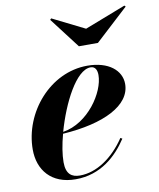

<svg xmlns="http://www.w3.org/2000/svg" viewBox="-81 -765 695 839"><g transform="rotate(-10 266.5 -345.5)"><path d="M346 -630 203.5 -701 198 -695.5 301.5 -560H386L533 -695.5L528 -700.5ZM147.5 -72.5C147.5 -105.5 154.5 -149.5 167 -195.5C350.5 -207.5 472 -268 472 -363C472 -423 417 -470 322.5 -470C157 -470 24.5 -314.5 24.5 -150C24.5 -60 79 10 187.5 10C299 10 372 -58.5 418.5 -129.5L410.5 -134C356 -52.5 281.5 -3 208.5 -3C172 -3 147.5 -19.5 147.5 -72.5ZM335.5 -460.5C357 -460.5 364 -442 364 -421.5C364 -345 282 -221 169 -203.5C203 -325 271 -460.5 335.5 -460.5Z"/></g></svg>

Font: Bodoni* 24pt
Style: Bold Italic
Weight: 700
Italic angle: -13°
Version: Version 2.3